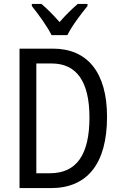

<svg xmlns="http://www.w3.org/2000/svg" viewBox="-20 -963 620 983"><path d="M244 -783H325C347 -829 395 -892 428 -932V-943H378C343 -912 319 -889 285 -850C254 -885 220 -920 192 -943H143V-932C178 -888 222 -828 244 -783ZM528 -365C528 -593 427 -714 251 -714H80V0H241C426 0 528 -124 528 -365ZM438 -362C438 -172 373 -76 235 -76H166V-638H245C370 -638 438 -548 438 -362Z"/></svg>

Font: Noto Sans Kannada Condensed
Style: Regular
Weight: 400
Width: 3
Designer: Jelle Bosma - Monotype Design Team
Foundry: Monotype Imaging Inc.
Version: Version 2.005